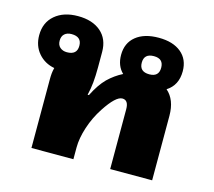

<svg xmlns="http://www.w3.org/2000/svg" viewBox="-81 -618 797 716"><g transform="rotate(15 317.5 -260.0)"><path d="M96 0V-265Q96 -278 97 -288Q98 -298 101 -310Q63 -317 39 -345Q15 -373 15 -414Q15 -463 48.5 -491.5Q82 -520 137 -520Q193 -520 225.5 -492Q258 -464 258 -414V-354Q258 -322 255.5 -296Q253 -270 247 -246H252Q274 -290 299 -315Q325 -340 355 -355Q329 -380 329 -422Q329 -468 361 -494Q393 -520 449 -520Q504 -520 535.5 -494Q567 -468 567 -422Q567 -368 526 -342Q562 -311 562 -249V0H400V-231Q400 -266 376 -266Q351 -266 311 -205Q286 -167 272 -124Q258 -81 258 -45V0ZM131 -379Q170 -379 170 -414Q170 -449 131 -449Q114 -449 104 -440Q94 -431 94 -414Q94 -397 104.5 -388Q115 -379 131 -379ZM449 -379Q486 -379 486 -414Q486 -449 449 -449Q411 -449 411 -414Q411 -379 449 -379Z"/></g></svg>

Font: Noto Sans Thai Looped UI ExtraBold
Style: Regular
Weight: 800
Designer: Cadson Demak Team
Foundry: Cadson Demak Co., Ltd.
Version: Version 1.000